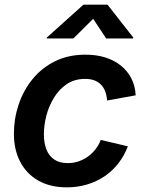

<svg xmlns="http://www.w3.org/2000/svg" viewBox="-20 -785 623 816"><path d="M264.2 11.2Q193.8 11.2 143.6 -17.1Q93.3 -45.4 66.2 -96.7Q39.1 -147.9 39.1 -216.3Q39.1 -280.3 59.1 -340.3Q79.1 -400.4 117.9 -448.2Q156.7 -496.1 213.4 -524.4Q270 -552.7 343.3 -552.7Q389.6 -552.7 427.7 -540.8Q465.8 -528.8 493.9 -506.1Q522 -483.4 538.3 -451.7Q554.7 -419.9 556.6 -379.9L435.1 -357.9Q433.6 -379.4 427.2 -396.2Q420.9 -413.1 409.4 -425Q397.9 -437 381.1 -443.4Q364.3 -449.7 341.8 -449.7Q297.4 -449.7 264.6 -428Q231.9 -406.2 210 -370.8Q188 -335.4 177.2 -294.2Q166.5 -252.9 166.5 -213.9Q166.5 -178.2 177 -150.6Q187.5 -123 210 -107.4Q232.4 -91.8 268.1 -91.8Q292 -91.8 313.7 -99.1Q335.4 -106.4 353.5 -119.4Q371.6 -132.3 385.7 -150.4Q399.9 -168.5 408.2 -190.4L523.4 -163.1Q507.8 -122.6 482.7 -90.3Q457.5 -58.1 424.1 -35.6Q390.6 -13.2 350.3 -1Q310.1 11.2 264.2 11.2ZM292 -621.6H178.2L179.2 -625.5L334.5 -765.1H437L546.4 -625.5L545.4 -621.6H431.2L376 -705.1Z"/></svg>

Font: Inter SemiBold
Style: Italic
Weight: 600
Italic angle: -9.3988°
Designer: Rasmus Andersson
Foundry: rsms
Version: Version 4.001;git-66647c0bb